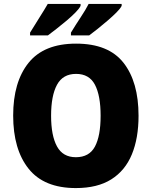

<svg xmlns="http://www.w3.org/2000/svg" viewBox="-20 -947 772 977"><path d="M685 -358Q685 -244 651 -161.5Q617 -79 546.5 -34.5Q476 10 366 10Q204 10 125.5 -88.5Q47 -187 47 -359Q47 -530 125.5 -627.5Q204 -725 367 -725Q532 -725 608.5 -627.5Q685 -530 685 -358ZM240 -358Q240 -257 270 -202Q300 -147 366 -147Q434 -147 463 -201Q492 -255 492 -358Q492 -461 463 -516Q434 -571 367 -571Q300 -571 270 -515.5Q240 -460 240 -358ZM599 -917Q592 -903 572.5 -883.5Q553 -864 528 -842.5Q503 -821 478 -801Q453 -781 434 -767H341V-781Q364 -819 390.5 -859Q417 -899 431 -927H599ZM390 -917Q383 -903 364 -883.5Q345 -864 319.5 -842.5Q294 -821 269 -801.5Q244 -782 224 -767H133V-781Q156 -819 181.5 -859Q207 -899 223 -927H390Z"/></svg>

Font: Noto Sans Tamil SemiCondensed Black
Style: Regular
Weight: 900
Width: 4
Designer: Jelle Bosma - Monotype Design Team
Foundry: Monotype Imaging Inc.
Version: Version 2.004; ttfautohint (v1.8.4.7-5d5b)